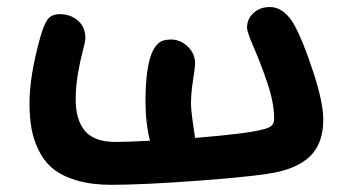

<svg xmlns="http://www.w3.org/2000/svg" viewBox="-20 -491 972 540"><path d="M293 28.8Q237.8 28.8 196.3 16.6Q154.8 4.4 129.6 -16.1Q104.5 -36.6 89.4 -67.1Q74.2 -97.7 68.6 -129.4Q63 -161.1 63 -201.2Q63 -276.4 91.8 -380.9Q102.1 -418.9 113 -435.1Q124 -451.2 147.9 -451.2Q178.2 -451.2 199.2 -433.1Q220.2 -415 220.2 -382.8Q220.2 -375.5 213.4 -350.1Q206.5 -324.7 199.7 -286.9Q192.9 -249 192.9 -210.9Q192.9 -153.8 219 -122.8Q245.1 -91.8 305.2 -91.8Q335 -91.8 401.9 -95.2Q389.2 -144.5 389.2 -206.1Q389.2 -294.4 405.8 -338.9Q413.1 -357.9 425 -368.9Q437 -379.9 460.9 -379.9Q487.3 -379.9 508.1 -360.1Q528.8 -340.3 528.8 -312Q528.8 -303.2 522.9 -265.6Q517.1 -228 517.1 -199.2Q517.1 -176.8 528.8 -103Q680.7 -115.7 719.2 -127Q736.8 -130.9 743.9 -137.5Q751 -144 751 -159.2Q751 -201.7 731.9 -257.8Q712.9 -314 693.8 -357.4Q674.8 -400.9 674.8 -413.1Q674.8 -438 693.1 -454.6Q711.4 -471.2 738.8 -471.2Q760.7 -471.2 778.8 -456.5Q796.9 -441.9 809.1 -418Q831.5 -377.9 860.4 -290.5Q889.2 -203.1 889.2 -154.8Q889.2 -94.2 858.9 -58.8Q828.6 -23.4 763.2 -7.8Q708.5 4.4 545.9 16.6Q383.3 28.8 293 28.8Z"/></svg>

Font: Shantell Sans Irregular Bouncy
Style: Regular
Weight: 600
Designer: Stephen Nixon, Anya Danilova, Shantell Martin
Foundry: Arrow Type
Version: Version 1.006;[9816181b4]